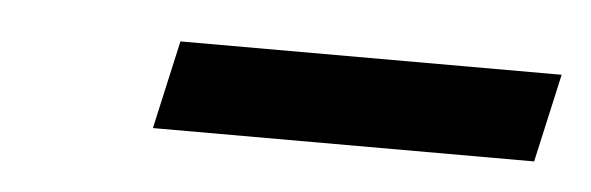

<svg xmlns="http://www.w3.org/2000/svg" viewBox="-24 -338 446 145"><g transform="rotate(5 199.0 -265.5)"><path d="M398 -299 383 -232H94L109 -299Z"/></g></svg>

Font: GFS Didot
Style: Bold Italic
Weight: 700
Italic angle: -12°
Designer: Designed by Takis Katsoulidis and George D. Matthiopoulos.
Foundry: Designed by Takis Katsoulidis and George D. Matthiopoulos.
Version: Version 1.0